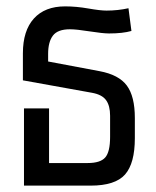

<svg xmlns="http://www.w3.org/2000/svg" viewBox="-20 -582 488 602"><path d="M55.2 0V-242.2H133.8V-70.8H254.9Q294.4 -70.8 309.8 -88.1Q325.2 -105.5 325.2 -152.8V-219.2Q325.2 -250.5 312.7 -267.8Q300.3 -285.2 269 -291L51.8 -330.1V-415Q51.8 -485.8 86.2 -523.9Q120.6 -562 184.1 -562Q219.2 -562 256.8 -555.4Q294.4 -548.8 314 -548.8Q349.6 -548.8 382.8 -556.2L392.1 -484.9Q364.7 -477.1 321.8 -477.1Q302.7 -477.1 261.2 -483.6Q219.7 -490.2 199.2 -490.2Q161.1 -490.2 146 -470.5Q130.9 -450.7 130.9 -413.1V-389.2L292 -358.9Q352.5 -347.7 377.7 -313.7Q402.8 -279.8 402.8 -211.9V-148.9Q402.8 -69.8 372.1 -34.9Q341.3 0 264.2 0Z"/></svg>

Font: Noto Sans Thai Looped Condensed
Style: Regular
Weight: 400
Width: 3
Designer: Sasikarn Vongin, Ben Mitchell
Foundry: The Fontpad Ltd
Version: Version 1.00